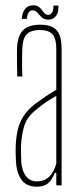

<svg xmlns="http://www.w3.org/2000/svg" viewBox="-20 -698 310 723"><path d="M118 5Q80 5 61.2 -20.8Q42.5 -46.5 40 -90Q39.5 -105 39 -118Q38.5 -131 39 -145Q40 -177 46 -205.2Q52 -233.5 67 -258.2Q82 -283 110 -305Q128 -318.5 149.2 -333Q170.5 -347.5 192 -360V-514Q192 -552.5 177.8 -568.8Q163.5 -585 129 -585Q99 -585 82.2 -570.5Q65.5 -556 64 -514Q63.5 -499.5 63.2 -482.2Q63 -465 63.2 -446.5Q63.5 -428 64 -410H45Q44.5 -437 44 -464.8Q43.5 -492.5 44 -514Q45 -546.5 54.5 -566.5Q64 -586.5 83 -595.8Q102 -605 131 -605Q161 -605 178.8 -595.5Q196.5 -586 204.2 -566Q212 -546 212 -514V0H192V-47H186Q178.5 -24.5 163 -9.8Q147.5 5 118 5ZM118 -15Q146.5 -15 164.5 -31.8Q182.5 -48.5 192 -82V-337Q175.5 -328 156.8 -315.8Q138 -303.5 110 -280Q79.5 -254 70 -219.5Q60.5 -185 59 -145Q59 -137 59.2 -121.5Q59.5 -106 60 -90Q62.5 -54 78 -34.5Q93.5 -15 118 -15ZM181 -677H200Q201.5 -651.5 190.8 -637.8Q180 -624 163 -624Q149.5 -624 141.8 -629.2Q134 -634.5 128.5 -641.5Q123 -648.5 117 -653.8Q111 -659 102 -659Q93.5 -659 88 -650.8Q82.5 -642.5 81 -627H62Q64 -652 75 -665Q86 -678 104.5 -678Q118 -678 125.5 -672.5Q133 -667 138 -660Q143 -653 148.2 -647.5Q153.5 -642 163 -642Q170 -642 176 -651Q182 -660 181 -677Z"/></svg>

Font: Big Shoulders Display Thin Thin
Style: Regular
Weight: 250
Version: Version 2.002